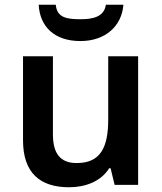

<svg xmlns="http://www.w3.org/2000/svg" viewBox="-20 -779 682 809"><path d="M500 -759H426C419 -707 369 -698 320 -698C262 -698 220 -704 215 -759H143C148 -666 210 -606 319 -606C424 -606 493 -669 500 -759ZM562 -542H436V-277C436 -158 404 -92 303 -92C234 -92 203 -132 203 -213V-542H77V-188C77 -50 149 10 271 10C339 10 405 -14 440 -70H446L463 0H562Z"/></svg>

Font: Noto Sans Bengali UI SemiBold
Style: Regular
Weight: 600
Designer: Jelle Bosma - Monotype Design Team
Foundry: Monotype Imaging Inc.
Version: Version 2.003